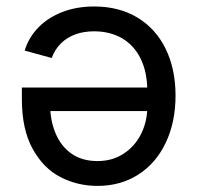

<svg xmlns="http://www.w3.org/2000/svg" viewBox="-20 -578 623 604"><path d="M532.2 -277.3Q532.2 -194.3 501.7 -129.6Q471.2 -64.9 415.5 -29.1Q359.9 6.8 286.6 6.8Q224.1 6.8 170.4 -20.8Q116.7 -48.3 82.8 -109.6Q48.8 -170.9 48.8 -266.1V-302.7H472.7V-228.5H96.2L137.2 -255.9Q137.2 -201.2 154.3 -159.7Q171.4 -118.2 204.8 -94.7Q238.3 -71.3 286.6 -71.3Q334 -71.3 369.6 -95Q405.3 -118.7 424.3 -157.7Q443.4 -196.8 443.4 -241.7V-291Q443.4 -350.6 422.6 -393.1Q401.9 -435.5 364 -457.5Q326.2 -479.5 275.9 -479.5Q243.7 -479.5 217.3 -470Q190.9 -460.4 171.9 -441.7Q152.8 -422.9 142.6 -395.5L57.6 -418.9Q70.3 -460.4 100.8 -491.7Q131.3 -522.9 176.3 -540.3Q221.2 -557.6 276.4 -557.6Q354.5 -557.6 412.4 -522.7Q470.2 -487.8 501.2 -424.3Q532.2 -360.8 532.2 -277.3Z"/></svg>

Font: Raveo Variable
Style: Regular
Weight: 400
Designer: Jakub Foglar, Rasmus Andersson (Inter)
Foundry: Jakubfoglar.com
Version: Version 1.000;Glyphs 3.2.3 (3260)